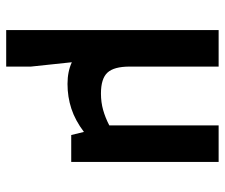

<svg xmlns="http://www.w3.org/2000/svg" viewBox="-73 -443 726 620"><g transform="rotate(90 290.0 -133.0)"><path d="M77 210V-476H195V-189Q195 -138 214.5 -117Q234 -96 282 -96Q310 -96 335 -103Q360 -110 385 -123V-476H503V0H416L406 -41Q369 -13 331 -0.5Q293 12 251 12Q211 12 181 -2L195 130V210Z"/></g></svg>

Font: Sometype Mono
Style: Bold
Weight: 700
Monospace: yes
Designer: Ryoichi Tsunekawa
Foundry: Dharma Type
Version: Version 1.000; ttfautohint (v1.8.3)